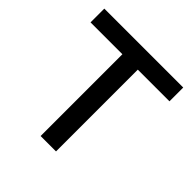

<svg xmlns="http://www.w3.org/2000/svg" viewBox="-151 -652 766 766"><g transform="rotate(45 232.0 -269.5)"><path d="M189 0V-461.4H9.3V-539.1H454.6V-461.4H275.9V0Z"/></g></svg>

Font: Inter 18pt
Style: Regular
Weight: 400
Designer: Rasmus Andersson
Foundry: rsms
Version: Version 4.001;git-66647c0bb